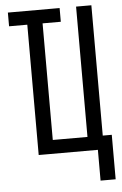

<svg xmlns="http://www.w3.org/2000/svg" viewBox="-60 -777 619 976"><g transform="rotate(-5 250.0 -289.0)"><path d="M413 157V0H111V-665H18V-735H282V-665H189V-70H366V-735H444V-70H490V157Z"/></g></svg>

Font: Iosevka Fuck
Style: Regular
Weight: 400
Monospace: yes
Designer: Belleve Invis
Foundry: Belleve Invis
Version: Version 28.0.7; ttfautohint (v1.8.3)